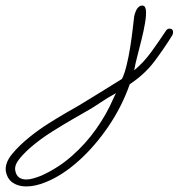

<svg xmlns="http://www.w3.org/2000/svg" viewBox="-356 -298 643 691"><path d="M-262 373Q-290 373 -310 359.5Q-330 346 -335 318Q-339 289 -313 257Q-287 225 -248 194Q-217 169 -183 147.5Q-149 126 -119 108.5Q-89 91 -71 81Q-33 58 6.5 33.5Q46 9 83 -14Q92 -32 99.5 -62.5Q107 -93 112.5 -127.5Q118 -162 121.5 -192.5Q125 -223 127 -240Q133 -263 140.5 -270.5Q148 -278 155 -278Q163 -278 165.5 -273Q168 -268 169 -263Q171 -244 166 -215Q161 -186 153 -154Q145 -122 137.5 -93Q130 -64 127 -45Q161 -73 189.5 -112.5Q218 -152 241 -187Q246 -195 254 -195Q267 -195 267 -181Q267 -177 264 -171Q233 -121 198.5 -75.5Q164 -30 111 5Q83 85 34.5 156.5Q-14 228 -72.5 280.5Q-131 333 -190 357Q-228 373 -262 373ZM-262 348Q-250 348 -236 344Q-222 340 -207 334Q-147 307 -97.5 263.5Q-48 220 -10.5 167Q27 114 50 61Q53 55 55.5 49Q58 43 62 37Q32 53 5 71.5Q-22 90 -51 106Q-67 115 -98 133Q-129 151 -165 173.5Q-201 196 -232 221Q-263 246 -284 271Q-305 296 -301 316Q-298 333 -287.5 340.5Q-277 348 -262 348Z"/></svg>

Font: Ms Madi
Style: Regular
Weight: 400
Designer: Robert E. Leuschke
Foundry: Robert E. Leuschke
Version: Version 1.010; ttfautohint (v1.8.3)